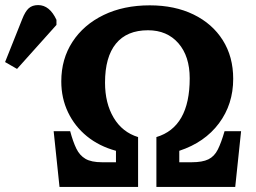

<svg xmlns="http://www.w3.org/2000/svg" viewBox="-171 -735 1008 755"><path d="M63 0 40 -219H105Q116 -178 129 -151Q142 -124 165 -110.5Q188 -97 230 -97H285V-142Q219 -160 171 -199Q123 -238 96.5 -293.5Q70 -349 70 -415Q70 -503 114 -570.5Q158 -638 236.5 -676Q315 -714 418 -714Q516 -714 590 -678Q664 -642 705 -577Q746 -512 746 -425Q746 -325 690 -250Q634 -175 534 -142V-97H583Q625 -97 648.5 -108.5Q672 -120 685.5 -147Q699 -174 712 -219H777L754 0H444V-196Q575 -235 575 -427Q575 -514 530.5 -565Q486 -616 411 -616Q328 -616 285 -563.5Q242 -511 242 -410Q242 -329 276 -272Q310 -215 372 -196V0ZM-104 -464 -151 -491 -84 -659Q-72 -690 -58 -702.5Q-44 -715 -21 -715Q24 -715 51 -657V-637Z"/></svg>

Font: Literata 12pt
Style: Bold
Weight: 700
Designer: Latin by Veronika Burian and Jose Scaglione. Greek by Irene Vlachou. Cyrillic by Vera Evstafieva.
Foundry: TypeTogether
Version: Version 3.002